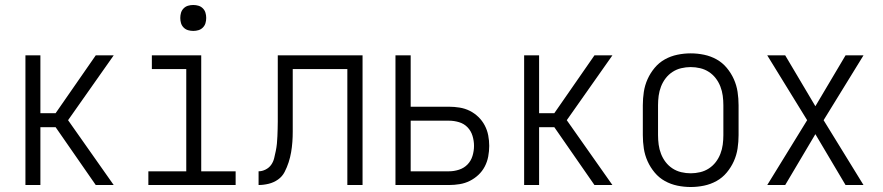

<svg xmlns="http://www.w3.org/2000/svg" viewBox="-20 -742 3540 770"><path d="M82 0V-520H142V-288H203L364 -520H436L253 -260L436 0H364L203 -232H142V0Z M575 0V-55H727V-465H589V-520H787V-55H925V0ZM755 -618Q744 -618 734 -621Q724 -624 716.5 -631.5Q709 -639 706 -649Q703 -659 703 -670Q703 -681 706 -691Q709 -701 716.5 -708.5Q724 -716 734 -719Q744 -722 755 -722Q766 -722 776 -719Q786 -716 793.5 -708.5Q801 -701 804 -691Q807 -681 807 -670Q807 -659 804 -649Q801 -639 793.5 -631.5Q786 -624 776 -621Q766 -618 755 -618Z M1373 0V-465H1154V-256Q1154 -235 1154 -214Q1154 -193 1152.5 -172.5Q1151 -152 1147.5 -131.5Q1144 -111 1137.5 -91Q1131 -71 1121.5 -52.5Q1112 -34 1095 -22Q1078 -10 1057.5 -5Q1037 0 1017 0V-55Q1031 -55 1045 -62Q1059 -69 1067.5 -81Q1076 -93 1079.5 -107.5Q1083 -122 1086 -136.5Q1089 -151 1090.5 -166Q1092 -181 1092.5 -195.5Q1093 -210 1093.5 -225Q1094 -240 1094 -255V-520H1434V0Z M1566 0V-520H1627V-314H1781Q1802 -314 1823.5 -310.5Q1845 -307 1864 -297.5Q1883 -288 1898.5 -273Q1914 -258 1924 -239Q1934 -220 1938 -199Q1942 -178 1942 -157Q1942 -136 1938 -114.5Q1934 -93 1924 -74Q1914 -55 1898.5 -40.5Q1883 -26 1864 -16.5Q1845 -7 1823.5 -3.5Q1802 0 1781 0ZM1627 -55H1781Q1801 -55 1821 -61.5Q1841 -68 1855 -82.5Q1869 -97 1875 -117Q1881 -137 1881 -157Q1881 -177 1875 -197Q1869 -217 1855 -231.5Q1841 -246 1821 -252Q1801 -258 1781 -258H1627Z M2082 0V-520H2142V-288H2203L2364 -520H2436L2253 -260L2436 0H2364L2203 -232H2142V0Z M2750 8Q2723 8 2696.5 2.5Q2670 -3 2646.5 -16Q2623 -29 2605.5 -50Q2588 -71 2577 -95.5Q2566 -120 2562 -146.5Q2558 -173 2558 -200V-320Q2558 -347 2562 -373.5Q2566 -400 2577 -424.5Q2588 -449 2605.5 -470Q2623 -491 2646.5 -504Q2670 -517 2696.5 -522.5Q2723 -528 2750 -528Q2777 -528 2803.5 -522.5Q2830 -517 2853.5 -504Q2877 -491 2894.5 -470Q2912 -449 2923 -424.5Q2934 -400 2938 -373.5Q2942 -347 2942 -320V-200Q2942 -173 2938 -146.5Q2934 -120 2923 -95.5Q2912 -71 2894.5 -50Q2877 -29 2853.5 -16Q2830 -3 2803.5 2.5Q2777 8 2750 8ZM2750 -47Q2769 -47 2788 -51.5Q2807 -56 2823 -66.5Q2839 -77 2850.5 -92Q2862 -107 2869 -125Q2876 -143 2878.5 -162Q2881 -181 2881 -200V-320Q2881 -339 2878.5 -358Q2876 -377 2869 -395Q2862 -413 2850.5 -428Q2839 -443 2823 -453.5Q2807 -464 2788 -468.5Q2769 -473 2750 -473Q2731 -473 2712 -468.5Q2693 -464 2677 -453.5Q2661 -443 2649.5 -428Q2638 -413 2631 -395Q2624 -377 2621.5 -358Q2619 -339 2619 -320V-200Q2619 -181 2621.5 -162Q2624 -143 2631 -125Q2638 -107 2649.5 -92Q2661 -77 2677 -66.5Q2693 -56 2712 -51.5Q2731 -47 2750 -47Z M3057 0 3217 -260 3057 -520H3129L3250 -316L3371 -520H3443L3283 -260L3443 0H3371L3250 -204L3129 0Z"/></svg>

Font: Iosevka Fixed Light
Style: Regular
Weight: 300
Monospace: yes
Designer: Belleve Invis
Foundry: Belleve Invis
Version: Version 32.3.0